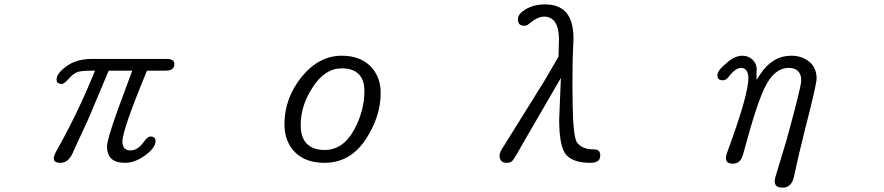

<svg xmlns="http://www.w3.org/2000/svg" viewBox="-20 -732 4040 877"><path d="M230.5 4.9Q237.3 11.7 257.3 11.7Q277.3 11.7 292.5 -3.4Q307.6 -18.6 318.4 -47.9Q318.4 -47.9 381.8 -184.6L476.6 -409.2H584L516.6 -226.6Q468.8 -92.8 468.8 -63.5Q468.8 -27.3 488.3 -7.8Q507.8 11.7 551.8 11.7Q596.7 11.7 644.5 -23.4Q690.4 -57.6 690.4 -87.9Q690.4 -97.7 685.1 -103Q679.7 -108.4 666 -108.4Q654.3 -108.4 634.8 -81.1Q608.4 -44.9 575.2 -44.9Q551.8 -44.9 543 -63.5Q539.1 -72.3 539.1 -85Q539.1 -138.7 651.4 -409.2H735.4Q768.6 -409.2 774.4 -427.7Q776.4 -432.6 776.4 -440.4Q776.4 -462.9 740.2 -462.9H397.5Q326.2 -461.9 281.2 -427.7Q238.3 -395.5 238.3 -369.1Q238.3 -359.4 243.2 -354.5Q249 -348.6 262.7 -348.6Q272.5 -348.6 293 -371.1Q316.4 -398.4 337.9 -404.3Q358.4 -409.2 399.4 -409.2H414.1L408.2 -395.5Q337.9 -222.7 250 -64.5Q225.6 -22.5 225.6 -11.2Q225.6 0 230.5 4.9Z M1718.8 -307.6Q1718.8 -382.8 1670.9 -430.7Q1623 -477.5 1541 -477.5Q1437.5 -477.5 1358.4 -381.8Q1279.3 -283.2 1279.3 -165Q1279.3 -85 1327.6 -36.6Q1376 11.7 1461.9 11.7Q1579.1 11.7 1649.4 -93.8Q1718.8 -198.2 1718.8 -307.6ZM1461.9 -46.9Q1410.2 -46.9 1381.8 -75.2Q1353.5 -103.5 1353.5 -160.2Q1353.5 -251 1408.2 -333Q1463.9 -419.9 1541 -419.9Q1591.8 -419.9 1618.2 -393.6Q1644.5 -367.2 1644.5 -317.4Q1644.5 -224.6 1596.7 -137.7Q1546.9 -46.9 1461.9 -46.9Z M2261.7 -22.5Q2261.7 -1 2274.4 6.8Q2282.2 11.7 2296.9 11.7Q2309.6 11.7 2319.3 3.9Q2330.1 -6.8 2379.9 -96.7L2542 -376L2534.2 -186.5Q2534.2 -58.6 2567.4 -23.4Q2568.4 -22.5 2570.3 -20.5Q2603.5 11.7 2675.8 11.7Q2702.1 11.7 2713.9 1Q2721.7 -7.8 2721.7 -22Q2721.7 -36.1 2714.8 -43Q2708 -49.8 2690.4 -49.8Q2637.7 -49.8 2614.3 -83Q2597.7 -114.3 2595.7 -255.9L2594.7 -338.9L2595.7 -460.9L2599.6 -554.7Q2599.6 -641.6 2561.5 -679.7Q2529.3 -711.9 2469.7 -711.9Q2418.9 -711.9 2380.9 -689.5Q2345.7 -668 2345.7 -645.5Q2345.7 -628.9 2353 -621.6Q2360.4 -614.3 2377 -614.3Q2385.7 -614.3 2393.6 -621.1Q2434.6 -656.2 2465.8 -656.2Q2491.2 -656.2 2507.8 -639.6Q2533.2 -614.3 2533.2 -550.8L2531.2 -473.6L2465.8 -361.3L2285.2 -71.3Q2261.7 -37.1 2261.7 -22.5Z M3518.6 94.7Q3518.6 109.4 3526.4 117.2Q3534.2 125 3555.7 125Q3596.7 125 3607.4 71.3Q3627.9 -25.4 3658.2 -145.5Q3710 -346.7 3710 -373Q3710 -421.9 3677.7 -449.2Q3643.6 -477.5 3594.7 -477.5Q3508.8 -477.5 3453.1 -393.6L3435.5 -367.2V-404.3L3436.5 -415Q3436.5 -439.5 3418.9 -458Q3399.4 -477.5 3371.1 -477.5Q3335 -477.5 3296.9 -442.4Q3271.5 -421.9 3262.7 -406.2Q3256.8 -396.5 3256.8 -389.6Q3256.8 -377 3262.7 -371.1Q3268.6 -365.2 3283.2 -365.2Q3296.9 -365.2 3310.5 -383.8Q3339.8 -421.9 3365.2 -421.9Q3377.9 -421.9 3386.7 -413.1Q3398.4 -401.4 3398.4 -375Q3398.4 -298.8 3303.7 -42Q3295.9 -22.5 3295.9 -10.3Q3295.9 2 3301.8 7.8Q3309.6 15.6 3328.1 15.6Q3346.7 15.6 3358.4 3.9Q3370.1 -7.8 3377 -37.1Q3437.5 -263.7 3476.6 -338.9Q3519.5 -421.9 3582 -421.9Q3627.9 -421.9 3637.7 -383.8Q3639.6 -374 3639.6 -363.3Q3639.6 -335 3572.3 -90.8L3525.4 64.5Q3518.6 86.9 3518.6 94.7Z"/></svg>

Font: FakePearl
Style: ExtraLight
Weight: 300
Version: Version 1.2